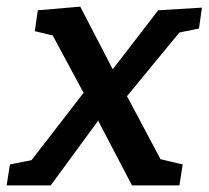

<svg xmlns="http://www.w3.org/2000/svg" viewBox="-49 -559 629 579"><path d="M551 -473 492 -461 334 -269 435 -79 502 -63 492 0H349L247 -195L104 0H-29L-19 -63L46 -76L203 -279L110 -452L56 -465L65 -528L193 -539L291 -350L428 -528L560 -536Z"/></svg>

Font: Bitter Pro SemiBold
Style: Italic
Weight: 600
Italic angle: -9°
Designer: Sol Matas, and Bitter project Authors
Foundry: Sol Matas
Version: Version 1.010